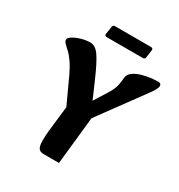

<svg xmlns="http://www.w3.org/2000/svg" viewBox="-198 -985 1051 1126"><g transform="rotate(30 327.5 -421.5)"><path d="M264 -249 164 -466Q142 -513 121 -543Q100 -573 81 -590Q59 -610 50.5 -619.5Q42 -629 42 -639Q42 -652 63 -665Q84 -678 115 -687Q146 -696 175 -696Q210 -696 238 -655Q266 -614 305 -524L385 -341L301 -319L411 -494Q437 -535 442.5 -566Q448 -597 449 -615Q451 -639 472.5 -655Q494 -671 524.5 -680Q555 -689 585 -692.5Q615 -696 634 -696Q655 -696 655 -678Q655 -668 647 -653Q639 -638 625 -619L363 -261ZM264 8Q239 8 229 -7Q219 -22 219 -59Q219 -96 222 -121L249 -359L404 -333L368 8ZM236 -836Q238 -851 251 -851H494Q511 -851 509 -836L502 -786Q500 -771 487 -771H243Q226 -771 228 -786Z"/></g></svg>

Font: Alkatra
Style: Bold
Weight: 700
Designer: Suman Bhandary
Version: Version 1.100;gftools[0.9.22]